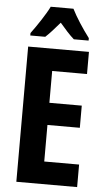

<svg xmlns="http://www.w3.org/2000/svg" viewBox="-62 -971 550 1010"><g transform="rotate(5 213.5 -466.5)"><path d="M284 -933H164C146 -895 100 -826 70 -786V-773H149C169 -791 195 -820 224 -854C252 -821 277 -793 300 -773H378V-786C341 -835 306 -889 284 -933ZM385 0V-119H201V-312H372V-429H201V-597H385V-714H64V0Z"/></g></svg>

Font: Noto Sans Thai Looped ExtraCondensed
Style: Bold
Weight: 700
Width: 2
Designer: Sasikarn Vongin, Ben Mitchell
Foundry: The Fontpad Ltd
Version: Version 1.001